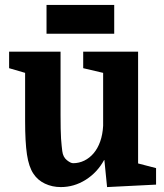

<svg xmlns="http://www.w3.org/2000/svg" viewBox="-20 -750 666 780"><path d="M226 -283V-540H17V-473L82 -454V-259Q82 -173 89.5 -122.5Q97 -72 116 -44Q133 -18 162.5 -4Q192 10 227 10Q281 10 328 -19.5Q375 -49 403 -100H404L415 10L614 0V-67L541 -86V-540H318V-473L399 -454V-239Q397 -203 387 -175Q377 -147 360.5 -127.5Q344 -108 322.5 -97.5Q301 -87 277 -87Q267 -87 251.5 -99.5Q236 -112 233 -136Q232 -146 230.5 -158Q229 -170 228 -187Q227 -204 226.5 -227.5Q226 -251 226 -283ZM169 -730V-613H444V-730Z"/></svg>

Font: GradeGX
Style: Regular
Weight: 100
Width: 1
Designer: Adam Twardoch
Foundry: Adam Twardoch
Version: Version 2.002; DEVELOPMENT